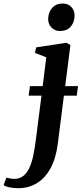

<svg xmlns="http://www.w3.org/2000/svg" viewBox="-143 -786 452 1062"><path d="M-41.5 255Q-67 255 -89.5 250.5Q-112 246 -123 238L-107.5 196.5Q-100 199 -87.5 201.2Q-75 203.5 -65 203.5Q-35 203.5 -14.8 187.8Q5.5 172 19 143.2Q32.5 114.5 41 74.2Q49.5 34 55.5 -15L86.5 -257H15.5L22.5 -309.5H93L113 -469L50.5 -493.5L57 -524L224 -549.5L246.5 -537L217.5 -309.5H288.5L281.5 -257H210.5L176.5 10.5Q166 91.5 135.8 146Q105.5 200.5 60 227.8Q14.5 255 -41.5 255ZM188.5 -614.5Q159.5 -614.5 141 -634.5Q122.5 -654.5 123.5 -682.5Q124.5 -718.5 146 -742.5Q167.5 -766.5 203 -766.5Q235 -766.5 252.2 -746.8Q269.5 -727 269.5 -700.5Q269.5 -664 248.5 -639.2Q227.5 -614.5 188.5 -614.5Z"/></svg>

Font: Merriweather 60pt SemiBold
Style: Italic
Weight: 600
Italic angle: -7.8°
Version: Version 2.101